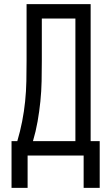

<svg xmlns="http://www.w3.org/2000/svg" viewBox="-20 -755 540 932"><path d="M36 157V-70H64Q78 -117 87.5 -165.5Q97 -214 102 -263Q107 -312 108 -361Q109 -410 109 -459V-735H420V-70H464V157H386V0H114V157ZM140 -70H346V-665H183V-459Q183 -410 182 -361Q181 -312 176 -263Q171 -214 162.5 -165.5Q154 -117 140 -70Z"/></svg>

Font: Huly
Style: Regular
Weight: 400
Designer: Belleve Invis
Foundry: Belleve Invis
Version: Version 33.2.5; ttfautohint (v1.8.4)